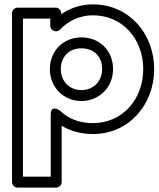

<svg xmlns="http://www.w3.org/2000/svg" viewBox="-20 -573 725 878"><path d="M635 -257C635 -118.6 539.7 -10 405 -10C341.6 -10 291.5 -30.7 254.5 -66.9C254.5 -66.9 212 -98.5 212 -49V235H85V-488H210V-455C210 -439.9 224.3 -430 235 -430H237C244.1 -430 251.3 -433.5 255.5 -438.2C289 -475.2 342.5 -503 405 -503C539.8 -503 635 -395.3 635 -257ZM685 -257C685 -418.7 570.2 -553 405 -553C349.4 -553 300.4 -535.9 260 -508.1V-513C260 -523.7 250.1 -538 235 -538H60C49.3 -538 35 -528.1 35 -513V260C35 270.7 44.9 285 60 285H237C247.7 285 262 275.1 262 260V2C301.7 26.2 350.9 40 405 40C570.3 40 685 -95.4 685 -257ZM497 -257C497 -339.9 437.3 -402 352 -402C269.6 -402 208 -340.2 208 -257C208 -172.4 272.6 -111 352 -111C432.2 -111 497 -172.3 497 -257ZM447 -257C447 -199.7 405.8 -161 352 -161C299.4 -161 258 -199.6 258 -257C258 -313.8 296.4 -352 352 -352C410.7 -352 447 -314.1 447 -257Z"/></svg>

Font: Hussar Techniczny
Style: Bold 
Weight: 700
Foundry: Cannot Into Space Fonts
Version: Version 0.77